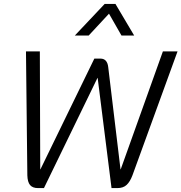

<svg xmlns="http://www.w3.org/2000/svg" viewBox="-20 -963 929 983"><path d="M120 -65 113 -700H184L186 -96H187L463 -663H494Q529 -663 534 -620L597 -96H598L814 -700H889L658 -65Q646 -33 628.5 -16.5Q611 0 581 0H551L480 -564H479L205 0H175Q147 0 134 -15.5Q121 -31 120 -65ZM516 -943H571L667 -781H602L538 -893L434 -781H363Z"/></svg>

Font: Bai Jamjuree
Style: Italic
Weight: 400
Italic angle: -10°
Version: Version 1.000; ttfautohint (v1.6)